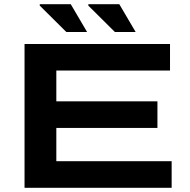

<svg xmlns="http://www.w3.org/2000/svg" viewBox="-20 -897 906 917"><path d="M528.8 -744.1 401.9 -870.1V-877H549.8L627.9 -744.1ZM296.9 -744.1 169.9 -870.1V-877H317.9L396 -744.1ZM97.2 0V-687H792V-560.1H249V-413.1H731.9V-286.1H249V-127H799.8V0Z"/></svg>

Font: Archivo Expanded SemiBold
Style: Regular
Weight: 600
Width: 7
Designer: Hector Gatti
Foundry: Omnibus-Type
Version: Version 2.001